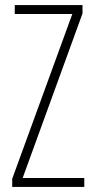

<svg xmlns="http://www.w3.org/2000/svg" viewBox="-20 -785 371 754"><path d="M311 -51H28V-83L264 -730H38V-765H304V-732L69 -86H311Z"/></svg>

Font: Noto Sans Tamil UI ExtraCondensed ExtraLight
Style: Regular
Weight: 200
Width: 2
Designer: Jelle Bosma - Monotype Design Team
Foundry: Monotype Imaging Inc.
Version: Version 2.004; ttfautohint (v1.8.4.7-5d5b)